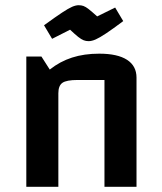

<svg xmlns="http://www.w3.org/2000/svg" viewBox="-20 -717 620 737"><path d="M81 0V-500H139L171 -450Q210 -481 256.5 -496Q303 -511 361 -511Q431 -511 467.5 -487.5Q504 -464 504 -419V0H381V-410H278Q235 -410 219.5 -399Q204 -388 204 -359V0ZM320 -559Q310 -559 301 -562.5Q292 -566 280 -575.5Q268 -585 249 -603L180 -568L149 -620Q193 -652 218 -668.5Q243 -685 257 -691Q271 -697 282 -697Q292 -697 300.5 -694Q309 -691 321 -681.5Q333 -672 353 -654L422 -688L453 -636Q413 -606 387.5 -589Q362 -572 347 -565.5Q332 -559 320 -559Z"/></svg>

Font: Changa ExtraLight Medium
Style: Regular
Weight: 500
Version: Version 3.002; ttfautohint (v1.8.2)